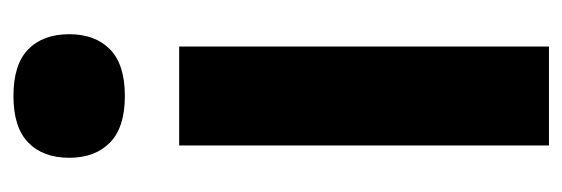

<svg xmlns="http://www.w3.org/2000/svg" viewBox="-294 -538 832 284"><g transform="rotate(-90 122.0 -396.0)"><path d="M48.8 0V-547H195.2V0ZM122 -627.3Q75.5 -627.3 53.1 -649.4Q30.6 -671.4 30.6 -709.6Q30.6 -748.3 53.1 -770.2Q75.5 -792.1 122 -792.1Q168.8 -792.1 191.1 -770.2Q213.4 -748.3 213.4 -709.6Q213.4 -671.4 191.1 -649.4Q168.8 -627.3 122 -627.3Z"/></g></svg>

Font: Encode Sans Condensed Thin
Style: Regular
Weight: 100
Width: 3
Designer: Multiple Designers
Foundry: Impallari Type
Version: Version 3.002